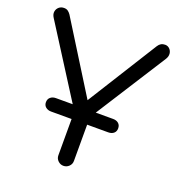

<svg xmlns="http://www.w3.org/2000/svg" viewBox="-139 -895 934 1009"><g transform="rotate(20 327.5 -390.5)"><path d="M327 0Q310 0 297 -12.5Q284 -25 284 -43V-288L14 -713Q3 -730 5.5 -745.5Q8 -761 19.5 -771Q31 -781 48 -781Q61 -781 69.5 -775Q78 -769 85 -759L350 -334H308L574 -759Q581 -770 590.5 -775.5Q600 -781 613 -781Q628 -781 638.5 -770.5Q649 -760 650.5 -744.5Q652 -729 642 -713L371 -288V-43Q371 -25 358 -12.5Q345 0 327 0ZM169 -246Q151 -246 139 -256Q127 -266 127 -283Q127 -301 139 -311Q151 -321 169 -321H489Q508 -321 519.5 -311Q531 -301 531 -283Q531 -266 519.5 -256Q508 -246 489 -246Z"/></g></svg>

Font: Comfortaa Medium
Style: Regular
Weight: 500
Designer: Johan Aakerlund
Foundry: Johan Aakerlund
Version: Version 3.104; ttfautohint (v1.8.1.43-b0c9)